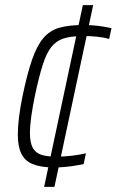

<svg xmlns="http://www.w3.org/2000/svg" viewBox="-20 -716 452 744"><path d="M184 -67Q137 -68 107 -80Q77 -92 63 -120Q49 -148 49 -194Q49 -223 53.5 -260.5Q58 -298 67 -342Q85 -429 104 -484Q123 -539 148 -568.5Q173 -598 210 -608.5Q247 -619 302 -619Q323 -619 342.5 -617.5Q362 -616 380 -613Q398 -610 412 -607L403 -565Q383 -571 354 -574Q325 -577 299 -576Q255 -576 226.5 -567Q198 -558 179 -534Q160 -510 145.5 -464.5Q131 -419 115 -344Q106 -300 101 -263.5Q96 -227 96 -202Q96 -165 106 -145Q116 -125 138 -117Q160 -109 198 -109Q228 -109 258 -112.5Q288 -116 313 -122L304 -80Q289 -77 270.5 -74Q252 -71 230.5 -69Q209 -67 184 -67ZM151 8 301 -696H341L191 8Z"/></svg>

Font: Saira SemiCondensed ExtraLight
Style: Italic
Weight: 250
Width: 4
Italic angle: -12°
Designer: Hector Gatti with collaboration of the Omnibus-Type team
Foundry: Omnibus-Type
Version: Version 1.101